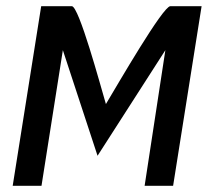

<svg xmlns="http://www.w3.org/2000/svg" viewBox="-20 -600 671 620"><path d="M21 0H114L183 -438L295 -97L514 -438L447 0H539L631 -580H530C506 -580 361 -329 322 -264C304 -325 235 -580 212 -580H113Z"/></svg>

Font: Charger Sport
Style: BdNrwObl
Weight: 700
Designer: Jasper
Foundry: Cannot Into Space Fonts
Version: Version 1.1